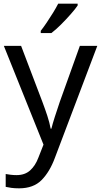

<svg xmlns="http://www.w3.org/2000/svg" viewBox="-20 -786 550 1046"><path d="M1 -536H95L211 -231Q226 -191 238 -154.5Q250 -118 256 -85H260Q266 -110 279 -150.5Q292 -191 306 -232L415 -536H510L279 74Q251 150 206.5 195Q162 240 84 240Q60 240 42 237.5Q24 235 11 232V162Q22 164 37.5 166Q53 168 70 168Q116 168 144.5 142Q173 116 189 73L217 2ZM403 -756Q391 -738 366 -709.5Q341 -681 312.5 -652.5Q284 -624 260 -606H202V-618Q217 -637 234.5 -663Q252 -689 269 -716.5Q286 -744 297 -766H403Z"/></svg>

Font: Noto Sans
Style: Regular
Weight: 400
Designer: Monotype Design Team
Foundry: Monotype Imaging Inc.
Version: Version 2.007